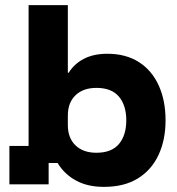

<svg xmlns="http://www.w3.org/2000/svg" viewBox="-20 -720 690 750"><path d="M385.8 10Q322.5 10 277.1 -14.6Q231.7 -39.2 205 -83.3H170V0H16.7V-150H91.7V-700H245V-435.8H248.3Q270 -470.8 307.9 -490.4Q345.8 -510 399.2 -510Q471.7 -510 522.5 -477.5Q573.3 -445 600 -386.2Q626.7 -327.5 626.7 -250Q626.7 -173.3 599.2 -114.6Q571.7 -55.8 518.3 -22.9Q465 10 385.8 10ZM356.7 -123.3Q415.8 -123.3 444.6 -157.5Q473.3 -191.7 473.3 -250Q473.3 -308.3 444.6 -342.5Q415.8 -376.7 356.7 -376.7Q305 -376.7 275 -347.9Q245 -319.2 245 -268.3V-231.7Q245 -180.8 275 -152.1Q305 -123.3 356.7 -123.3Z"/></svg>

Font: Funnel Display ExtraBold
Style: Regular
Weight: 800
Designer: NORD ID, Kristian Moeller
Foundry: Dicotype
Version: Version 1.000